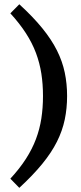

<svg xmlns="http://www.w3.org/2000/svg" viewBox="-20 -755 382 900"><path d="M181.5 -305Q181.5 -360.5 173.8 -410.2Q166 -460 148.5 -506.8Q131 -553.5 101.5 -599.2Q72 -645 28.5 -692.5L70.5 -735Q135 -676 178.2 -622.8Q221.5 -569.5 247 -518.5Q272.5 -467.5 283.5 -415Q294.5 -362.5 294.5 -305Q294.5 -247 283.5 -194.5Q272.5 -142 247 -91Q221.5 -40 178.2 13Q135 66 70.5 125.5L28.5 82.5Q72 35.5 101.5 -10.5Q131 -56.5 148.5 -103Q166 -149.5 173.8 -199.5Q181.5 -249.5 181.5 -305Z"/></svg>

Font: Newsreader 9pt Medium
Style: Regular
Weight: 500
Designer: Hugues Gentile
Foundry: Production Type
Version: Version 1.003